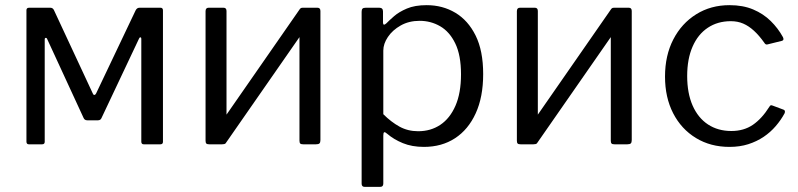

<svg xmlns="http://www.w3.org/2000/svg" viewBox="-20 -560 3096 745"><path d="M92.2 0Q82.6 0 82.6 -10.4V-520.4Q82.6 -530 93 -530H175Q185 -530 189.3 -520.8L339.9 -197.6Q341.9 -191.8 345.9 -191.6Q350 -191.5 353 -197.6L506.1 -519.5Q508.7 -524.7 512.3 -527.3Q515.8 -530 521.7 -530H602.7Q612.3 -530 612.3 -519.6V-9.6Q612.3 0 601.9 0H537.9Q528.3 0 528.3 -10.4V-409.8Q528.3 -414.9 524.8 -415.1Q521.3 -415.3 519.1 -409.5L374.2 -102.8Q370.6 -93.2 360.3 -93.2H318.5Q308 -93.2 304.1 -102.8L163.7 -407.1Q161.5 -413.5 157.5 -413.1Q153.5 -412.7 153.5 -406.9V-9.6Q153.5 0 143.1 0Z M858.9 -517.2V-16.7Q858.9 -7.2 855.2 -3.6Q851.6 0 841.1 0H792.7Q783.5 0 780.6 -3.1Q777.6 -6.2 777.6 -14.1V-516.4Q777.6 -530 789.4 -530H847.4Q858.9 -530 858.9 -517.2ZM1223.3 -517.2V-16.7Q1223.3 -7.2 1219.6 -3.6Q1216 0 1205.5 0H1157.1Q1147.9 0 1145 -3.1Q1142 -6.2 1142 -14.1V-516.4Q1142 -530 1153.8 -530H1211.8Q1223.3 -530 1223.3 -517.2ZM1144.3 -526.1 1194.2 -491.1 855.8 -4.4 805.9 -38.9Z M1451.7 -530Q1466.1 -530 1466.1 -515.4V-472.7Q1466.1 -465.2 1469.6 -464.5Q1473.2 -463.8 1478.9 -469.2Q1490.2 -480.7 1509.1 -497.2Q1528 -513.7 1558.7 -526.8Q1589.4 -540 1635.6 -540Q1697.4 -540 1746.8 -510.5Q1796.3 -481 1825.5 -422.1Q1854.8 -363.2 1854.8 -272.8Q1854.8 -183.4 1825.8 -120.2Q1796.9 -57 1745.4 -23.5Q1694 10 1625 10Q1578.6 10 1543.3 -4.5Q1507.9 -19 1483.2 -40.3Q1474.1 -48.4 1470.7 -46.8Q1467.3 -45.2 1467.3 -33.8V152.2Q1467.3 165 1455.8 165H1394.3Q1383.2 165 1383.2 152.4V-514.1Q1383.2 -522.8 1386.6 -526.4Q1389.9 -530 1399.4 -530H1451.7ZM1467.3 -116.9Q1497.7 -86.6 1530.1 -68.7Q1562.6 -50.8 1602.5 -50.8Q1651.4 -50.8 1688.6 -75.7Q1725.8 -100.6 1747.3 -149.7Q1768.8 -198.9 1768.8 -271.6Q1768.8 -345.5 1746.7 -391.1Q1724.7 -436.8 1688.2 -458Q1651.7 -479.2 1608.3 -479.2Q1566.8 -479.2 1534.9 -461.2Q1502.9 -443.1 1485.1 -416.5Q1467.3 -389.9 1467.3 -363.7V-116.9Z M2066.9 -517.2V-16.7Q2066.9 -7.2 2063.2 -3.6Q2059.6 0 2049.1 0H2000.7Q1991.5 0 1988.6 -3.1Q1985.6 -6.2 1985.6 -14.1V-516.4Q1985.6 -530 1997.4 -530H2055.4Q2066.9 -530 2066.9 -517.2ZM2431.3 -517.2V-16.7Q2431.3 -7.2 2427.6 -3.6Q2424 0 2413.5 0H2365.1Q2355.9 0 2353 -3.1Q2350 -6.2 2350 -14.1V-516.4Q2350 -530 2361.8 -530H2419.8Q2431.3 -530 2431.3 -517.2ZM2352.3 -526.1 2402.2 -491.1 2063.8 -4.4 2013.9 -38.9Z M2810.6 -540Q2863 -540 2902.5 -523.3Q2942 -506.6 2970.6 -478.4Q2999.2 -450.3 3018.1 -415.7Q3023.7 -403.7 3013.2 -401.3L2958.1 -387.7Q2950.6 -385.3 2945.4 -394.5Q2925.3 -422.7 2905.4 -440.8Q2885.6 -459 2864 -468.4Q2842.4 -477.8 2815.6 -477.8Q2764.7 -477.8 2726.4 -452.3Q2688.1 -426.8 2667.3 -379Q2646.4 -331.3 2646.4 -265Q2646.4 -198.4 2667.5 -150.4Q2688.7 -102.4 2727.3 -77Q2765.9 -51.7 2817.9 -51.7Q2866.1 -51.7 2901.2 -75.6Q2936.3 -99.6 2965.4 -145.9Q2968.1 -150.6 2970.7 -151.4Q2973.2 -152.2 2978.2 -150.2L3020.7 -134.3Q3028.2 -131.3 3024.6 -120.8Q3010.5 -94.5 2990 -70.7Q2969.6 -46.9 2943.1 -29Q2916.5 -11.1 2883.5 -0.5Q2850.5 10 2810.6 10Q2737.1 10 2680.4 -24.5Q2623.7 -59 2592 -120.5Q2560.4 -182 2560.4 -263Q2560.4 -344.6 2592.5 -406.9Q2624.7 -469.3 2681.4 -504.6Q2738.1 -540 2810.6 -540Z"/></svg>

Font: Libre Franklin Thin
Style: Regular
Weight: 100
Designer: Pablo Impallari, Rodrigo Fuenzalida, Nhung Nguyen
Foundry: Impallari Type
Version: Version 3.000